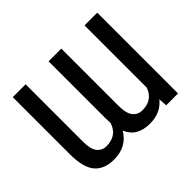

<svg xmlns="http://www.w3.org/2000/svg" viewBox="-152 -942 1188 1188"><g transform="rotate(-45 441.5 -348.5)"><path d="M72.3 -707H184.6V-207Q184.6 -139.2 207.5 -110.6Q230.5 -82 267.6 -82Q360.4 -82 387.2 -165.5Q385.7 -185.5 385.7 -207V-707H497.1V-207Q497.1 -139.2 520.5 -110.6Q543.9 -82 582 -82Q629.4 -82 658.4 -103.3Q687.5 -124.5 700.2 -163.1V-707H811.5V0H708L704.1 -56.2Q679.2 -24.4 642.3 -7.3Q605.5 9.8 556.6 9.8Q502.4 9.8 464.6 -11.5Q426.8 -32.7 406.7 -79.6Q382.3 -36.6 341.1 -13.4Q299.8 9.8 242.2 9.8Q158.2 9.8 115.2 -40.5Q72.3 -90.8 72.3 -207Z"/></g></svg>

Font: Pretendard JP Medium
Style: Regular
Weight: 500
Designer: Base glyphs from Inter by Rasmus Andersson; Hangeul glyphs from Noto Sans CJK(Source Han Sans) by Jang Soo-young and Kan
Foundry: Kil Hyung-jin
Version: Version 1.309